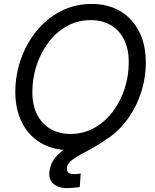

<svg xmlns="http://www.w3.org/2000/svg" viewBox="-20 -759 793 985"><path d="M336.4 11.2Q251.5 11.2 189 -25.9Q126.5 -63 92.5 -130.4Q58.6 -197.8 58.6 -287.6Q58.6 -373.5 86.7 -454.1Q114.7 -534.7 166.7 -599.1Q218.8 -663.6 291 -701.2Q363.3 -738.8 450.2 -738.8Q535.2 -738.8 597.4 -701.4Q659.7 -664.1 693.8 -596.9Q728 -529.8 728 -439.5Q728 -353 699.7 -272.5Q671.4 -191.9 619.1 -127.7Q566.9 -63.5 495.1 -26.1Q423.3 11.2 336.4 11.2ZM339.8 -71.8Q408.2 -71.8 463.6 -102.8Q519 -133.8 558.6 -186.3Q598.1 -238.8 619.4 -304.4Q640.6 -370.1 640.6 -439Q640.6 -509.8 615.5 -558.1Q590.3 -606.4 546.6 -631.1Q502.9 -655.8 446.8 -655.8Q377.9 -655.8 322.5 -624.5Q267.1 -593.3 227.8 -540.5Q188.5 -487.8 167.2 -422.1Q146 -356.4 146 -288.1Q146 -217.8 171.1 -169.7Q196.3 -121.6 240.2 -96.7Q284.2 -71.8 339.8 -71.8ZM323.7 206.1Q278.3 206.1 252.4 182.6Q226.6 159.2 234.9 113.3Q241.2 73.7 266.1 46.1Q291 18.6 327.6 -3.9Q364.3 -26.4 407.2 -49.8Q450.2 -73.2 493.4 -104Q536.6 -134.8 574.7 -179Q612.8 -223.1 639.9 -286.6Q667 -350.1 676.3 -439.5H728Q723.1 -346.2 700.2 -277.6Q677.2 -209 641.8 -159.4Q606.4 -109.9 565.2 -75.2Q523.9 -40.5 482.9 -16.1Q441.9 8.3 407 26.6Q372.1 44.9 349.6 61.8Q327.1 78.6 323.7 99.1Q321.3 116.2 329.6 125.2Q337.9 134.3 359.9 134.3Q368.7 134.3 377.9 133.3Q387.2 132.3 394 131.3L389.2 200.7Q374.5 202.6 357.9 204.3Q341.3 206.1 323.7 206.1Z"/></svg>

Font: Inter 28pt
Style: Italic
Weight: 400
Italic angle: -9.3988°
Designer: Rasmus Andersson
Foundry: rsms
Version: Version 4.001;git-66647c0bb